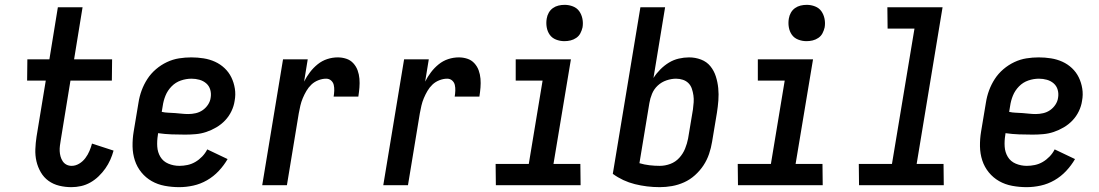

<svg xmlns="http://www.w3.org/2000/svg" viewBox="-20 -765 4540 793"><path d="M275 8Q249 8 224.5 2Q200 -4 180.5 -18Q161 -32 148.5 -53.5Q136 -75 130.5 -99Q125 -123 126 -149Q127 -175 131 -201L169 -432H92L93 -520H184L219 -735H321L286 -520H443L442 -432H271L231 -187Q229 -175 227.5 -163.5Q226 -152 226.5 -141Q227 -130 230 -119Q233 -108 239 -99Q245 -90 254.5 -85Q264 -80 276 -80Q292 -80 307 -89Q322 -98 332.5 -112Q343 -126 349.5 -141.5Q356 -157 360 -172L449 -143Q444 -124 435.5 -105Q427 -86 415 -69Q403 -52 387.5 -37Q372 -22 353.5 -11.5Q335 -1 315 3.5Q295 8 275 8Z M720 8Q690 8 660.5 2.5Q631 -3 606.5 -17Q582 -31 564 -53Q546 -75 537 -102.5Q528 -130 527.5 -160.5Q527 -191 532 -221L552 -341Q556 -367 565 -391.5Q574 -416 588.5 -438.5Q603 -461 624 -479Q645 -497 669.5 -508.5Q694 -520 719.5 -524Q745 -528 770 -528Q796 -528 821 -524Q846 -520 868 -510Q890 -500 907.5 -483.5Q925 -467 935.5 -445.5Q946 -424 950 -399Q954 -374 949 -348Q946 -327 936 -306Q926 -285 910 -268Q894 -251 873.5 -239Q853 -227 832 -220Q811 -213 789 -211Q767 -209 745 -209Q717 -209 689 -210Q661 -211 633 -215L632 -207Q628 -183 629.5 -159.5Q631 -136 642.5 -117Q654 -98 675.5 -89Q697 -80 721 -80Q737 -80 754 -83.5Q771 -87 786.5 -96Q802 -105 815 -118.5Q828 -132 836 -148L920 -108Q905 -82 883.5 -59Q862 -36 835 -20.5Q808 -5 778.5 1.5Q749 8 720 8ZM758 -294Q773 -294 788.5 -297.5Q804 -301 817 -310Q830 -319 839 -332.5Q848 -346 850 -361Q853 -378 848.5 -394Q844 -410 832 -420.5Q820 -431 804 -435.5Q788 -440 771 -440Q749 -440 727 -432.5Q705 -425 688.5 -408Q672 -391 663.5 -370Q655 -349 652 -327L648 -303Q661 -300 675 -299.5Q689 -299 703 -298Q717 -297 730.5 -295.5Q744 -294 758 -294Z M1063 0 1149 -520H1251L1236 -428Q1246 -448 1260 -466.5Q1274 -485 1292 -499.5Q1310 -514 1331.5 -521Q1353 -528 1375 -528Q1393 -528 1410 -522.5Q1427 -517 1439 -504Q1451 -491 1457 -474.5Q1463 -458 1464.5 -440Q1466 -422 1464.5 -403.5Q1463 -385 1460 -366H1358Q1360 -378 1360.5 -390.5Q1361 -403 1358.5 -414Q1356 -425 1347.5 -432.5Q1339 -440 1327 -440Q1311 -440 1294.5 -433.5Q1278 -427 1266 -415.5Q1254 -404 1245.5 -389.5Q1237 -375 1230.5 -359.5Q1224 -344 1220.5 -328.5Q1217 -313 1214 -297L1165 0Z M1563 0 1649 -520H1751L1736 -428Q1746 -448 1760 -466.5Q1774 -485 1792 -499.5Q1810 -514 1831.5 -521Q1853 -528 1875 -528Q1893 -528 1910 -522.5Q1927 -517 1939 -504Q1951 -491 1957 -474.5Q1963 -458 1964.5 -440Q1966 -422 1964.5 -403.5Q1963 -385 1960 -366H1858Q1860 -378 1860.5 -390.5Q1861 -403 1858.5 -414Q1856 -425 1847.5 -432.5Q1839 -440 1827 -440Q1811 -440 1794.5 -433.5Q1778 -427 1766 -415.5Q1754 -404 1745.5 -389.5Q1737 -375 1730.5 -359.5Q1724 -344 1720.5 -328.5Q1717 -313 1714 -297L1665 0Z M2028 0 2027 -88H2164L2221 -432H2110V-520H2338L2266 -88H2377L2378 0ZM2311 -595Q2293 -595 2276.5 -601.5Q2260 -608 2250.5 -621.5Q2241 -635 2238 -652.5Q2235 -670 2238 -688Q2240 -701 2246.5 -712.5Q2253 -724 2263.5 -731.5Q2274 -739 2286.5 -742Q2299 -745 2312 -745Q2330 -745 2346.5 -738.5Q2363 -732 2372.5 -718.5Q2382 -705 2385.5 -687.5Q2389 -670 2386 -652Q2383 -639 2377 -627.5Q2371 -616 2360 -608.5Q2349 -601 2336.5 -598Q2324 -595 2311 -595Z M2705 8Q2652 8 2602 -4.5Q2552 -17 2511 -47L2625 -735H2727L2679 -443Q2691 -462 2707.5 -478.5Q2724 -495 2743 -506.5Q2762 -518 2783.5 -523Q2805 -528 2826 -528Q2852 -528 2875.5 -519Q2899 -510 2914 -491.5Q2929 -473 2936.5 -449.5Q2944 -426 2946.5 -401Q2949 -376 2947 -350Q2945 -324 2941 -299L2921 -179Q2917 -154 2908.5 -129Q2900 -104 2885.5 -82Q2871 -60 2850.5 -41.5Q2830 -23 2805.5 -12Q2781 -1 2755.5 3.5Q2730 8 2705 8ZM2705 -80Q2727 -80 2748.5 -88Q2770 -96 2785.5 -113Q2801 -130 2809.5 -151Q2818 -172 2822 -193L2842 -313Q2844 -328 2845 -342.5Q2846 -357 2844 -371Q2842 -385 2837.5 -398.5Q2833 -412 2823.5 -421.5Q2814 -431 2800.5 -435.5Q2787 -440 2772 -440Q2753 -440 2732.5 -433Q2712 -426 2696.5 -411.5Q2681 -397 2673 -377.5Q2665 -358 2662 -339L2621 -91Q2641 -85 2662.5 -82.5Q2684 -80 2705 -80Z M3028 0 3027 -88H3164L3221 -432H3110V-520H3338L3266 -88H3377L3378 0ZM3311 -595Q3293 -595 3276.5 -601.5Q3260 -608 3250.5 -621.5Q3241 -635 3238 -652.5Q3235 -670 3238 -688Q3240 -701 3246.5 -712.5Q3253 -724 3263.5 -731.5Q3274 -739 3286.5 -742Q3299 -745 3312 -745Q3330 -745 3346.5 -738.5Q3363 -732 3372.5 -718.5Q3382 -705 3385.5 -687.5Q3389 -670 3386 -652Q3383 -639 3377 -627.5Q3371 -616 3360 -608.5Q3349 -601 3336.5 -598Q3324 -595 3311 -595Z M3528 0 3527 -88H3664L3757 -647H3646L3645 -735H3873L3766 -88H3877L3878 0Z M4220 8Q4190 8 4160.5 2.5Q4131 -3 4106.5 -17Q4082 -31 4064 -53Q4046 -75 4037 -102.5Q4028 -130 4027.5 -160.5Q4027 -191 4032 -221L4052 -341Q4056 -367 4065 -391.5Q4074 -416 4088.5 -438.5Q4103 -461 4124 -479Q4145 -497 4169.5 -508.5Q4194 -520 4219.5 -524Q4245 -528 4270 -528Q4296 -528 4321 -524Q4346 -520 4368 -510Q4390 -500 4407.5 -483.5Q4425 -467 4435.5 -445.5Q4446 -424 4450 -399Q4454 -374 4449 -348Q4446 -327 4436 -306Q4426 -285 4410 -268Q4394 -251 4373.5 -239Q4353 -227 4332 -220Q4311 -213 4289 -211Q4267 -209 4245 -209Q4217 -209 4189 -210Q4161 -211 4133 -215L4132 -207Q4128 -183 4129.5 -159.5Q4131 -136 4142.5 -117Q4154 -98 4175.5 -89Q4197 -80 4221 -80Q4237 -80 4254 -83.5Q4271 -87 4286.5 -96Q4302 -105 4315 -118.5Q4328 -132 4336 -148L4420 -108Q4405 -82 4383.5 -59Q4362 -36 4335 -20.5Q4308 -5 4278.5 1.5Q4249 8 4220 8ZM4258 -294Q4273 -294 4288.5 -297.5Q4304 -301 4317 -310Q4330 -319 4339 -332.5Q4348 -346 4350 -361Q4353 -378 4348.5 -394Q4344 -410 4332 -420.5Q4320 -431 4304 -435.5Q4288 -440 4271 -440Q4249 -440 4227 -432.5Q4205 -425 4188.5 -408Q4172 -391 4163.5 -370Q4155 -349 4152 -327L4148 -303Q4161 -300 4175 -299.5Q4189 -299 4203 -298Q4217 -297 4230.5 -295.5Q4244 -294 4258 -294Z"/></svg>

Font: Iosevka SS18 Semibold
Style: Italic
Weight: 600
Italic angle: -9°
Monospace: yes
Designer: Belleve Invis
Foundry: Belleve Invis
Version: Version 25.1.1; ttfautohint (v1.8.4)